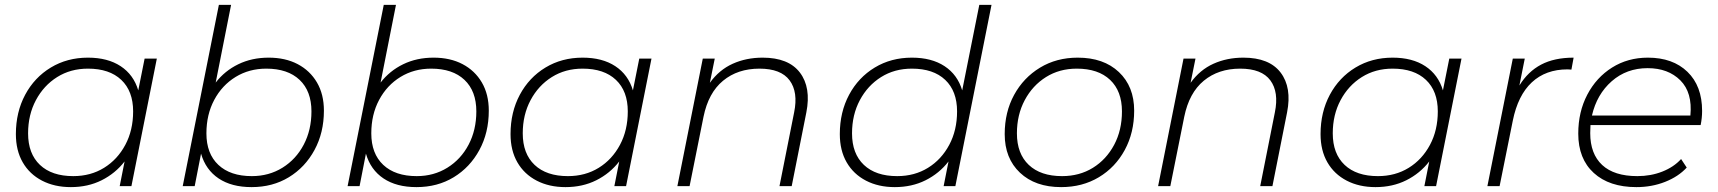

<svg xmlns="http://www.w3.org/2000/svg" viewBox="-20 -762 7034 786"><path d="M270 4Q203 4 152 -22.5Q101 -49 73 -97.5Q45 -146 45 -213Q45 -303 83 -374Q121 -445 188 -485.5Q255 -526 340 -526Q421 -526 474 -491Q527 -456 546 -392L572 -522H622L518 0H470L490 -101Q452 -52 396 -24Q340 4 270 4ZM280 -41Q351 -41 406 -75Q461 -109 493 -169Q525 -229 525 -306Q525 -389 476.5 -435Q428 -481 340 -481Q269 -481 214 -446.5Q159 -412 127 -352Q95 -292 95 -216Q95 -133 143.5 -87Q192 -41 280 -41Z M728 0 876 -742H926L863 -424Q900 -472 955.5 -499Q1011 -526 1080 -526Q1148 -526 1198.5 -499.5Q1249 -473 1277.5 -424.5Q1306 -376 1306 -309Q1306 -219 1267.5 -148Q1229 -77 1162.5 -36.5Q1096 4 1010 4Q928 4 875 -31.5Q822 -67 803 -133L777 0ZM1011 -41Q1081 -41 1136.5 -75.5Q1192 -110 1223.5 -170Q1255 -230 1255 -306Q1255 -389 1206.5 -435Q1158 -481 1070 -481Q1000 -481 944.5 -447Q889 -413 857 -353Q825 -293 825 -216Q825 -133 874 -87Q923 -41 1011 -41Z M1403 0 1551 -742H1601L1538 -424Q1575 -472 1630.5 -499Q1686 -526 1755 -526Q1823 -526 1873.5 -499.5Q1924 -473 1952.5 -424.5Q1981 -376 1981 -309Q1981 -219 1942.5 -148Q1904 -77 1837.5 -36.5Q1771 4 1685 4Q1603 4 1550 -31.5Q1497 -67 1478 -133L1452 0ZM1686 -41Q1756 -41 1811.5 -75.5Q1867 -110 1898.5 -170Q1930 -230 1930 -306Q1930 -389 1881.5 -435Q1833 -481 1745 -481Q1675 -481 1619.5 -447Q1564 -413 1532 -353Q1500 -293 1500 -216Q1500 -133 1549 -87Q1598 -41 1686 -41Z M2295 4Q2228 4 2177 -22.5Q2126 -49 2098 -97.5Q2070 -146 2070 -213Q2070 -303 2108 -374Q2146 -445 2213 -485.5Q2280 -526 2365 -526Q2446 -526 2499 -491Q2552 -456 2571 -392L2597 -522H2647L2543 0H2495L2515 -101Q2477 -52 2421 -24Q2365 4 2295 4ZM2305 -41Q2376 -41 2431 -75Q2486 -109 2518 -169Q2550 -229 2550 -306Q2550 -389 2501.5 -435Q2453 -481 2365 -481Q2294 -481 2239 -446.5Q2184 -412 2152 -352Q2120 -292 2120 -216Q2120 -133 2168.5 -87Q2217 -41 2305 -41Z M3102 -526Q3208 -526 3254.5 -465Q3301 -404 3281 -302L3221 0H3171L3231 -302Q3248 -385 3212.5 -433Q3177 -481 3089 -481Q3000 -481 2940 -431.5Q2880 -382 2860 -284L2803 0H2753L2857 -522H2906L2886 -423Q2924 -476 2979.5 -501Q3035 -526 3102 -526Z M3643 4Q3576 4 3525 -22.5Q3474 -49 3446 -97.5Q3418 -146 3418 -213Q3418 -303 3456 -374Q3494 -445 3561 -485.5Q3628 -526 3713 -526Q3794 -526 3847 -491Q3900 -456 3919 -392L3989 -742H4039L3891 0H3843L3863 -101Q3825 -52 3769 -24Q3713 4 3643 4ZM3653 -41Q3724 -41 3779 -75Q3834 -109 3866 -169Q3898 -229 3898 -306Q3898 -389 3849.5 -435Q3801 -481 3713 -481Q3642 -481 3587 -446.5Q3532 -412 3500 -352Q3468 -292 3468 -216Q3468 -133 3516.5 -87Q3565 -41 3653 -41Z M4324 4Q4218 4 4155.5 -55Q4093 -114 4093 -213Q4093 -303 4131.5 -373.5Q4170 -444 4237.5 -485Q4305 -526 4392 -526Q4498 -526 4560.5 -467Q4623 -408 4623 -309Q4623 -219 4584.5 -148Q4546 -77 4478.5 -36.5Q4411 4 4324 4ZM4328 -41Q4399 -41 4454 -75Q4509 -109 4541 -169Q4573 -229 4573 -306Q4573 -389 4524.5 -435Q4476 -481 4388 -481Q4317 -481 4262 -446.5Q4207 -412 4175 -352Q4143 -292 4143 -216Q4143 -133 4191.5 -87Q4240 -41 4328 -41Z M5070 -526Q5176 -526 5222.5 -465Q5269 -404 5249 -302L5189 0H5139L5199 -302Q5216 -385 5180.5 -433Q5145 -481 5057 -481Q4968 -481 4908 -431.5Q4848 -382 4828 -284L4771 0H4721L4825 -522H4874L4854 -423Q4892 -476 4947.5 -501Q5003 -526 5070 -526Z M5611 4Q5544 4 5493 -22.5Q5442 -49 5414 -97.5Q5386 -146 5386 -213Q5386 -303 5424 -374Q5462 -445 5529 -485.5Q5596 -526 5681 -526Q5762 -526 5815 -491Q5868 -456 5887 -392L5913 -522H5963L5859 0H5811L5831 -101Q5793 -52 5737 -24Q5681 4 5611 4ZM5621 -41Q5692 -41 5747 -75Q5802 -109 5834 -169Q5866 -229 5866 -306Q5866 -389 5817.5 -435Q5769 -481 5681 -481Q5610 -481 5555 -446.5Q5500 -412 5468 -352Q5436 -292 5436 -216Q5436 -133 5484.5 -87Q5533 -41 5621 -41Z M6069 0 6173 -522H6222L6200 -412Q6235 -469 6289 -497.5Q6343 -526 6422 -526L6413 -477Q6409 -477 6405.5 -477.5Q6402 -478 6397 -478Q6308 -478 6251 -425Q6194 -372 6173 -268L6119 0Z M6679 4Q6568 4 6504.5 -54Q6441 -112 6441 -215Q6441 -304 6478 -374.5Q6515 -445 6579.5 -485.5Q6644 -526 6726 -526Q6828 -526 6888 -468Q6948 -410 6948 -308Q6948 -279 6942 -250H6491Q6490 -234 6490 -217Q6490 -132 6539 -86.5Q6588 -41 6683 -41Q6738 -41 6785 -59.5Q6832 -78 6862 -111L6885 -76Q6851 -39 6796.5 -17.5Q6742 4 6679 4ZM6497 -289H6900Q6909 -383 6859 -433Q6809 -483 6725 -483Q6639 -483 6578 -429.5Q6517 -376 6497 -289Z"/></svg>

Font: Montserrat Light
Style: Italic
Weight: 300
Italic angle: -11.3°
Designer: Julieta Ulanovsky
Foundry: Julieta Ulanovsky
Version: Version 9.000; ttfautohint (v1.8.4.7-5d5b)